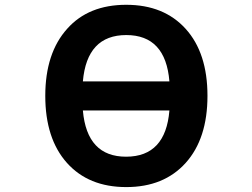

<svg xmlns="http://www.w3.org/2000/svg" viewBox="-20 -761 1040 793"><path d="M322.3 -424.8H679.7Q664.1 -616.2 501.5 -616.2Q338.9 -616.2 322.3 -424.8ZM322.3 -304.7Q338.9 -113.3 501.5 -113.8Q664.1 -114.3 679.7 -304.7ZM257.8 -642.6Q345.7 -741.2 501.5 -741.2Q657.2 -741.2 747.1 -641.6Q836.9 -542 836.9 -365.2Q836.9 -188.5 747.1 -88.4Q657.2 11.7 501.5 11.7Q345.7 11.7 256.3 -88.4Q167 -188.5 167 -365.2Q167 -542 257.8 -642.6Z"/></svg>

Font: Gen Shin Gothic Monospace Bold
Style: Bold
Weight: 700
Designer: [Source Han Sans]
Ryoko NISHIZUKA  (kana & ideographs); Paul D. Hunt (Latin, Greek & Cyrillic); Wenlong ZHANG  (bopomofo
Version: Version 1.002.20150607